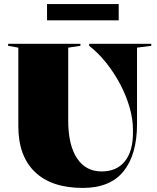

<svg xmlns="http://www.w3.org/2000/svg" viewBox="-20 -923 773 943"><path d="M387 0Q233 0 151.5 -78.5Q70 -157 70 -303V-689L20 -698V-708H375V-698L315 -689V-332Q315 -211 358 -146Q401 -81 479 -81Q553 -81 593 -130.5Q633 -180 633 -271V-287Q633 -338 616.5 -395.5Q600 -453 570.5 -509Q541 -565 502 -614Q463 -663 418 -698V-708H723V-698L653 -689V-315Q653 -164 587 -82Q521 0 387 0ZM211 -823V-903H563V-823Z"/></svg>

Font: Kalnia
Style: Bold
Weight: 700
Designer: Frida Medrano
Foundry: Frida Medrano
Version: Version 1.105